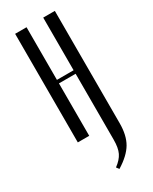

<svg xmlns="http://www.w3.org/2000/svg" viewBox="-178 -540 604 758"><g transform="rotate(-30 124.5 -161.0)"><path d="M89 -495V-255H165V-495H218V17Q218 72 197.5 107Q177 142 127 173L118 161Q144 142 154.5 120.5Q165 99 165 61V-239H89V0H37V-495Z"/></g></svg>

Font: Moniqa Cond Heading
Style: Regular
Weight: 400
Width: 3
Designer: Rajesh Rajput
Foundry: Rajesh Rajput
Version: Version 1.000